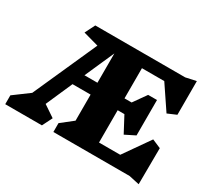

<svg xmlns="http://www.w3.org/2000/svg" viewBox="-158 -1059 1446 1333"><g transform="rotate(30 565.0 -393.0)"><path d="M996 0H385V-71L479 -145V-354H334L241 -142L333 -80L293 0H-1V-71L122 -162L350 -672L227 -706L267 -786H988L1071 -804V-534L1001 -504L875 -691H696V-449H753L826 -552H897V-268L817 -228L750 -354H696V-95H866L1011 -302L1081 -272L1079 18ZM479 -684 375 -449H479Z"/></g></svg>

Font: Inknut Antiqua Black
Style: Regular
Weight: 900
Designer: Claus Eggers Sørensen
Foundry: Claus Eggers Sørensen
Version: Version 1.003; ttfautohint (v1.8.2) -l 8 -r 50 -G 200 -x 14 